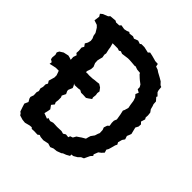

<svg xmlns="http://www.w3.org/2000/svg" viewBox="-226 -814 952 952"><g transform="rotate(45 250.0 -337.5)"><path d="M-26 -288 -24 -301 -37 -309 -39 -320 -37 -340 -41 -353 -35 -365 -16 -377 11 -383 23 -380 34 -376 53 -384 73 -378 80 -383 94 -385 111 -384 124 -383 140 -387 153 -386 177 -387 190 -389 203 -390 218 -392 234 -382 246 -366 244 -353 246 -340 244 -322 247 -314 232 -303 221 -296 202 -297H186L173 -304L161 -302L136 -301L125 -308L116 -306L92 -305L85 -296L69 -301L39 -295L27 -296H10L-9 -292ZM94 5 75 3 52 -4 46 -13 39 -18 32 -38 25 -60 34 -80 25 -96 23 -105 29 -122 28 -143 32 -155 28 -170 32 -184V-202L38 -213L30 -226L39 -257V-272L33 -289L28 -302L30 -321L35 -329V-344L33 -368L34 -378L33 -395L39 -413L30 -420L31 -436L29 -457L36 -469L26 -483L34 -497L38 -513L36 -527L30 -540L27 -557L13 -580L3 -590L-21 -598L-17 -627L-25 -640L-14 -649L13 -660L20 -668L54 -671L62 -666L84 -667L91 -675L114 -671L129 -674L142 -679L149 -674L170 -677L182 -672L203 -680L221 -674L227 -679H248L279 -672L287 -680L306 -676L328 -670L334 -668L354 -667L357 -652L374 -646L384 -639L408 -626L425 -616L438 -602L447 -598L449 -577L452 -567L467 -552L464 -546L479 -529L480 -511L484 -500L488 -484L498 -470L500 -452L499 -437L504 -428L497 -406L507 -396L506 -380L498 -365L507 -329L503 -318L498 -306L504 -288L495 -275L489 -253L495 -242L490 -232L485 -213L480 -196L474 -186L479 -170L468 -158L455 -148L446 -125L450 -118L440 -107L432 -90L426 -77L412 -71L400 -59L381 -48L368 -46L369 -37L351 -27L335 -21L329 -16L305 -7L285 -5L268 2L249 -4L220 2L199 0L189 -4L180 3L156 2L140 3L134 -3L121 -2ZM158 -86 159 -94 177 -89 193 -94H201L221 -93L252 -94L266 -90L279 -98L297 -96L300 -106L314 -111L323 -127L335 -135L345 -142L364 -153L367 -165L371 -178L384 -196L389 -212L393 -221L392 -242L387 -255L393 -273L402 -281L399 -299V-314L405 -329L400 -359L395 -381L399 -389L405 -410L402 -425L401 -431L398 -452L392 -470L381 -483L388 -499L372 -508V-522L365 -534L348 -547L341 -553L326 -567L323 -573L301 -575L284 -581L281 -579L268 -580L256 -581L241 -582H230L215 -580L193 -577L180 -582L171 -577L159 -581H142H123L129 -559L131 -545L136 -523L134 -512L137 -496L133 -481L130 -468L131 -450L139 -431L138 -415L133 -400L130 -392L141 -372L133 -357L129 -345L138 -331L127 -309L136 -294L140 -284L131 -263V-255L138 -240L128 -219L132 -210V-190L130 -175L135 -164L123 -149L136 -131L134 -118L129 -97L145 -91Z"/></g></svg>

Font: Winky Rough
Style: Regular
Weight: 400
Designer: Simon Atzbach
Foundry: typofactur
Version: Version 1.206